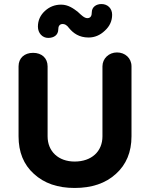

<svg xmlns="http://www.w3.org/2000/svg" viewBox="-20 -916 744 952"><path d="M419 -730C449 -730 476 -741 500 -764C524 -786 536 -812 536 -843C536 -874 514 -896 483 -896C458 -896 435 -882 435 -854C435 -842 432 -826 413 -826C398 -826 382 -842 365 -858C344 -874 318 -893 283 -893C253 -893 226 -883 203 -862C180 -841 168 -815 168 -784C168 -752 190 -728 219 -728C247 -728 269 -742 269 -771C269 -784 274 -797 291 -797C300 -797 311 -793 323 -776C343 -752 372 -730 419 -730ZM488 -240C488 -165 434 -115 350 -115C270 -115 216 -165 216 -240V-587C216 -628 187 -654 144 -654C101 -654 72 -628 72 -587V-240C72 -162 97 -100 148 -54C199 -7 266 16 350 16C435 16 504 -7 555 -54C606 -100 632 -162 632 -240V-587C632 -628 600 -656 560 -656C520 -656 488 -626 488 -587Z"/></svg>

Font: Dongle
Style: Bold
Weight: 700
Designer: Yanghee Ryu
Foundry: Yanghee Ryu
Version: Version 2.000